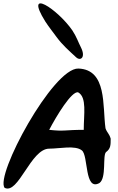

<svg xmlns="http://www.w3.org/2000/svg" viewBox="-20 -1057 681 1112"><path d="M242 -933C262 -902 287 -871 308 -842C341 -797 380 -763 420 -726C446 -701 478 -724 449 -782C434 -811 423 -845 399 -881C314 -1004 117 -1134 242 -933ZM556 3C468 52 493 -156 454 -186C415 -217 325 -196 265 -196C158 -196 87 71 7 31C-51 -39 287 -665 434 -660C601 -654 573 -443 591 -314C601 -286 612 -285 621 -254C621 -216 621 -196 594 -176C573 -156 598 -27 556 3ZM265 -305C354 -295 355 -305 465 -305C465 -395 484 -493 433 -522C396 -533 306 -384 265 -305Z"/></svg>

Font: Carybe
Style: Regular
Weight: 400
Designer: Genilson Lima Santos
Foundry: Genilson Lima Santos
Version: Version 1.010;PS 001.010;hotconv 1.0.70;makeotf.lib2.5.58329